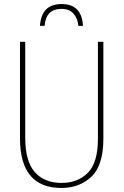

<svg xmlns="http://www.w3.org/2000/svg" viewBox="-20 -921 612 951"><path d="M178 -793H201Q207 -877 285 -877Q323 -877 344 -853.5Q365 -830 368 -793H391Q385 -901 285 -901Q185 -901 178 -793ZM465 -714V-233Q465 -116 415.5 -65.5Q366 -15 285 -15Q200 -15 152.5 -68.5Q105 -122 105 -239V-714H79V-236Q79 10 284 10Q374 10 433 -46Q492 -102 492 -235V-714Z"/></svg>

Font: Noto Sans Display SemiCondensed Thin
Style: Regular
Weight: 250
Width: 4
Designer: Monotype Design team
Foundry: Monotype Imaging Inc.
Version: 1.000